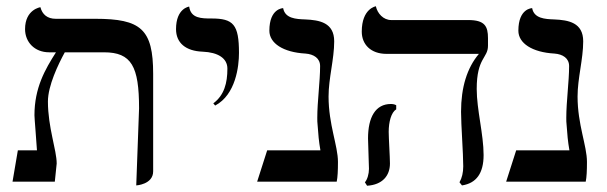

<svg xmlns="http://www.w3.org/2000/svg" viewBox="-20 -580 1937 613"><path d="M415 12C415 12 469 9 469 -33V-344C469 -487 430 -520 284 -520H158C131 -520 115 -534 109 -557C109 -557 60 -550 60 -487C60 -446 90 -413 137 -413H158.7C124.1 -358.6 90 -299.9 90 -212C90 -202 96 -135 98 -100H37L20 0H155L161 -58C161 -101 133 -173 133 -256C133 -306.1 165.8 -374.6 186.9 -413H312C400 -413 424 -368 424 -234Z M667 -243C733 -278 743 -369 743 -411C743 -502 725 -521 655 -521C624 -521 589 -521 584 -559C584 -559 542 -554 542 -487C542 -443 573 -417 627 -415C676 -413 706 -394 706 -361C706 -315 696 -276 661 -250Z M1029 -272C1029 -330 1047 -391 1047 -448C1047 -508 1000 -516 954 -518C925 -519 890 -521 884 -554C884 -554 840 -554 840 -482C840 -442 884 -413 955 -409C982 -407 1002 -394 1002 -369C1002 -320 993 -256 993 -204C993 -196 993 -188 994 -181C996 -152 998 -128 1003 -100H833L801 0H1055C1058 -14 1059 -35 1059 -63C1059 -115 1029 -182 1029 -272Z M1221 -159C1221 -191 1229 -221 1245 -231V-244C1240 -247 1234 -248 1228 -248C1179 -248 1155 -206 1155 -138C1155 -119 1158 -59 1158 -41C1158 -25 1153 -7 1145 2L1152 13C1201 10 1225 -19 1225 -58C1225 -77 1221 -140 1221 -159ZM1502 -296C1502 -396 1538 -394 1538 -434V-458C1538 -496 1528 -516 1475 -516H1229C1204 -516 1185 -537 1180 -560C1180 -560 1135 -553 1135 -479C1135 -438 1164 -408 1214 -408H1509C1471 -363 1452 -301 1452 -223C1452 -181 1459 -91 1459 -49C1459 -29 1455 -12 1447 2L1455 12C1501 5 1524 -27 1524 -85C1524 -151 1502 -230 1502 -296Z M1824 -272C1824 -330 1842 -391 1842 -448C1842 -508 1795 -516 1749 -518C1720 -519 1685 -521 1679 -554C1679 -554 1635 -554 1635 -482C1635 -442 1679 -413 1750 -409C1777 -407 1797 -394 1797 -369C1797 -320 1788 -256 1788 -204C1788 -196 1788 -188 1789 -181C1791 -152 1793 -128 1798 -100H1628L1596 0H1850C1853 -14 1854 -35 1854 -63C1854 -115 1824 -182 1824 -272Z"/></svg>

Font: Libertinus Serif
Style: Regular
Weight: 400
Designer: Philipp H. Poll
Foundry: Khaled Hosny
Version: Version 6.2